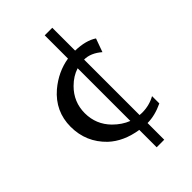

<svg xmlns="http://www.w3.org/2000/svg" viewBox="-239 -754 969 969"><g transform="rotate(-45 245.5 -269.5)"><path d="M445 -69Q402 -45 350 -45Q342 -45 333 -46V-442Q380 -442 425 -403L451 -475Q408 -504 333 -506V-669H279V-503Q198 -490 130 -433Q45 -360 45 -250Q45 -140 124 -64Q183 -9 279 6V130H333V11Q386 11 445 -17ZM279 -58Q237 -74 200 -111Q144 -168 144 -248Q144 -328 201 -385Q237 -421 279 -434Z"/></g></svg>

Font: Sawarabi Mincho
Style: Regular
Weight: 400
Version: Version 1.082; ttfautohint (v1.8.4.7-5d5b)